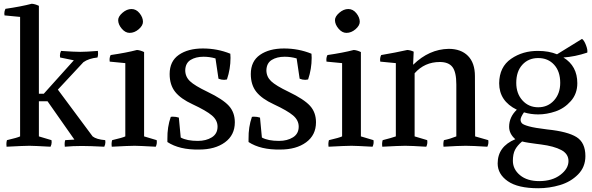

<svg xmlns="http://www.w3.org/2000/svg" viewBox="-20 -776 3151 1022"><path d="M187 -745V-277H213L373 -455L300 -470Q299 -474 299 -481Q299 -493 305 -505Q375 -500 407 -500Q438 -500 501 -505Q502 -500 502 -490Q502 -480 499 -470Q452 -465 424 -445L288 -299L473 -50Q493 -34 540 -30Q540 -28 540.5 -24.5Q541 -21 541 -19Q541 -7 535 5Q457 1 416 1Q368 1 325 5Q324 0 324 -9Q324 -20 327 -30L376 -33L233 -237H187V-50L254 -30Q254 -28 254.5 -24.5Q255 -21 255 -19Q255 -7 249 5Q159 0 137 0Q108 0 15 5Q14 0 14 -9Q14 -20 17 -30Q73 -43 87 -50V-686L4 -694Q3 -698 3 -705Q3 -717 9 -729Q92 -741 149 -756Q166 -755 187 -745Z M609 -669Q609 -688 632 -708Q655 -728 680 -728Q705 -728 723 -705.5Q741 -683 741 -660Q741 -640 718.5 -620.5Q696 -601 670 -601Q647 -601 628 -623.5Q609 -646 609 -669ZM747 -499V-50L814 -30Q817 -11 809 5Q719 0 697 0Q667 0 575 5Q572 -14 577 -30Q633 -43 647 -50V-440L564 -448Q561 -468 569 -483Q652 -495 709 -510Q726 -509 747 -499Z M932 -150 942 -44Q975 -26 1033 -26Q1077 -26 1107.5 -45Q1138 -64 1138 -102Q1138 -136 1108 -161.5Q1078 -187 1005 -221Q942 -250 912.5 -287Q883 -324 883 -382Q883 -450 932 -484Q981 -518 1060 -518Q1137 -518 1206 -490Q1206 -486 1206.5 -479Q1207 -472 1207 -468Q1207 -409 1188 -353Q1178 -351 1173 -351Q1158 -351 1143 -357L1127 -465Q1096 -474 1063 -474Q1022 -474 994.5 -457Q967 -440 966 -402Q966 -368 991 -344Q1016 -320 1085 -287Q1166 -248 1198 -213Q1230 -178 1230 -125Q1230 -57 1177.5 -18.5Q1125 20 1040 20Q935 22 871 -20V-37Q870 -100 889 -154Q895 -155 899 -155Q917 -155 932 -150Z M1364 -150 1374 -44Q1407 -26 1465 -26Q1509 -26 1539.5 -45Q1570 -64 1570 -102Q1570 -136 1540 -161.5Q1510 -187 1437 -221Q1374 -250 1344.5 -287Q1315 -324 1315 -382Q1315 -450 1364 -484Q1413 -518 1492 -518Q1569 -518 1638 -490Q1638 -486 1638.5 -479Q1639 -472 1639 -468Q1639 -409 1620 -353Q1610 -351 1605 -351Q1590 -351 1575 -357L1559 -465Q1528 -474 1495 -474Q1454 -474 1426.5 -457Q1399 -440 1398 -402Q1398 -368 1423 -344Q1448 -320 1517 -287Q1598 -248 1630 -213Q1662 -178 1662 -125Q1662 -57 1609.5 -18.5Q1557 20 1472 20Q1367 22 1303 -20V-37Q1302 -100 1321 -154Q1327 -155 1331 -155Q1349 -155 1364 -150Z M1763 -669Q1763 -688 1786 -708Q1809 -728 1834 -728Q1859 -728 1877 -705.5Q1895 -683 1895 -660Q1895 -640 1872.5 -620.5Q1850 -601 1824 -601Q1801 -601 1782 -623.5Q1763 -646 1763 -669ZM1901 -499V-50L1968 -30Q1971 -11 1963 5Q1873 0 1851 0Q1821 0 1729 5Q1726 -14 1731 -30Q1787 -43 1801 -50V-440L1718 -448Q1715 -468 1723 -483Q1806 -495 1863 -510Q1880 -509 1901 -499Z M2182 -501 2179 -433 2180 -432Q2264 -514 2368 -516Q2434 -516 2471 -478.5Q2508 -441 2508 -371L2509 -50L2579 -30Q2582 -11 2574 5Q2494 0 2459 0Q2423 0 2341 5Q2338 -14 2343 -30Q2374 -36 2409 -50V-326Q2409 -392 2388.5 -419Q2368 -446 2321 -446Q2240 -446 2187 -386V-50L2254 -30Q2257 -11 2249 5Q2169 0 2137 0Q2107 0 2015 5Q2012 -14 2017 -30Q2065 -42 2087 -50V-440L2004 -448Q2001 -468 2009 -483Q2086 -496 2148 -510Q2165 -509 2182 -501Z M2962 -335Q2962 -396 2929.5 -431.5Q2897 -467 2845 -467Q2793 -467 2760.5 -431.5Q2728 -396 2728 -335Q2728 -278 2761 -241.5Q2794 -205 2845 -205Q2896 -205 2929 -241.5Q2962 -278 2962 -335ZM2845 -167Q2805 -167 2769 -178Q2751 -152 2751 -139Q2751 -128 2758 -120Q2765 -112 2795.5 -103.5Q2826 -95 2893 -87Q3001 -76 3048.5 -46.5Q3096 -17 3096 55Q3096 113 3057 152.5Q3018 192 2961 209Q2904 226 2845 226Q2737 226 2683 188.5Q2629 151 2629 94Q2629 4 2723 -35Q2690 -64 2690 -101Q2690 -153 2731 -192Q2637 -238 2637 -333Q2638 -420 2700.5 -463Q2763 -506 2845 -505Q2901 -505 2945 -487L3078 -569Q3089 -562 3099 -536Q3109 -510 3106 -496Q3040 -474 2979 -470Q3053 -425 3053 -333Q3053 -277 3018.5 -238Q2984 -199 2937 -183Q2890 -167 2845 -167ZM2860 -7Q2852 -8 2833 -10.5Q2814 -13 2794.5 -16Q2775 -19 2759 -23Q2733 -1 2721.5 21.5Q2710 44 2710 80Q2710 125 2748 156.5Q2786 188 2850 188Q2919 188 2962.5 155Q3006 122 3006 81Q3006 43 2967.5 22.5Q2929 2 2860 -7Z"/></svg>

Font: Alike
Style: Regular
Weight: 400
Designer: Cyreal (www.cyreal.org)
Foundry: Cyreal (www.cyreal.org)
Version: Version 1.212